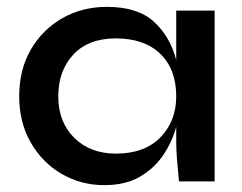

<svg xmlns="http://www.w3.org/2000/svg" viewBox="-20 -529 706 560"><path d="M284 11Q216 11 159.5 -22Q103 -55 69.5 -113.5Q36 -172 36 -248Q36 -326 70 -384.5Q104 -443 162 -476Q220 -509 292 -509Q381 -509 428.5 -466Q476 -423 494 -354V-498H606V0H502Q502 -3 500 -22Q498 -41 496 -67Q494 -93 494 -118V-159Q482 -115 456 -76.5Q430 -38 388 -13.5Q346 11 284 11ZM318 -81Q402 -81 448 -128.5Q494 -176 494 -248Q494 -327 447.5 -372Q401 -417 318 -417Q238 -417 194 -370Q150 -323 150 -248Q150 -173 196.5 -127Q243 -81 318 -81Z"/></svg>

Font: Syne SemiBold
Style: Regular
Weight: 600
Designer: Lucas Descroix
Foundry: Bonjour Monde
Version: Version 2.200; ttfautohint (v1.8.4)